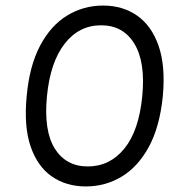

<svg xmlns="http://www.w3.org/2000/svg" viewBox="-20 -660 621 691"><path d="M289 11Q218.5 11 166.8 -24.8Q115 -60.5 90.2 -132.8Q65.5 -205 76 -314Q86 -423.5 124.5 -496Q163 -568.5 221.8 -604.2Q280.5 -640 351 -640Q421.5 -640 473.5 -603.8Q525.5 -567.5 550.8 -495Q576 -422.5 566 -314Q555 -204 516 -132Q477 -60 418.2 -24.5Q359.5 11 289 11ZM296 -61Q375 -61 427.5 -125.2Q480 -189.5 492 -314Q504 -436.5 463.5 -502.8Q423 -569 344 -569Q264.5 -569 212.8 -502.8Q161 -436.5 149 -314Q137 -189.5 177.2 -125.2Q217.5 -61 296 -61Z"/></svg>

Font: Karla
Style: Italic
Weight: 400
Italic angle: -8°
Designer: Jonathan Pinhorn
Version: Version 2.004;gftools[0.9.33]